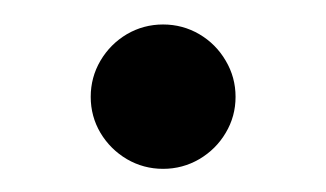

<svg xmlns="http://www.w3.org/2000/svg" viewBox="-20 -340 272 160"><path d="M55.6 -259.3Q55.6 -275.6 63.7 -289.4Q71.9 -303.3 85.7 -311.5Q99.6 -319.6 115.9 -319.6Q132.2 -319.6 146.1 -311.5Q160 -303.3 168.1 -289.4Q176.3 -275.6 176.3 -259.3Q176.3 -243 168.1 -229.3Q160 -215.6 146.1 -207.4Q132.2 -199.3 115.9 -199.3Q99.6 -199.3 85.7 -207.4Q71.9 -215.6 63.7 -229.3Q55.6 -243 55.6 -259.3Z"/></svg>

Font: 26F Galaxy Sans Black
Style: Regular
Weight: 900
Designer: C₂₉H₂₅N₃O₅
Version: Version 1.100